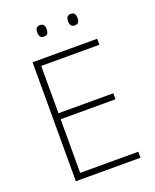

<svg xmlns="http://www.w3.org/2000/svg" viewBox="-162 -990 876 1083"><g transform="rotate(-20 275.5 -448.5)"><path d="M490 0H102V-714H490V-678H141V-394H470V-358H141V-36H490ZM184 -863Q184 -878 190.5 -887.5Q197 -897 212 -897Q229 -897 235 -887.5Q241 -878 241 -863Q241 -847 235 -837.5Q229 -828 212 -828Q197 -828 190.5 -837.5Q184 -847 184 -863ZM369 -863Q369 -878 375.5 -887.5Q382 -897 397 -897Q414 -897 420 -887.5Q426 -878 426 -863Q426 -847 420 -837.5Q414 -828 397 -828Q382 -828 375.5 -837.5Q369 -847 369 -863Z"/></g></svg>

Font: Noto Sans Bengali ExtraLight
Style: Regular
Weight: 200
Designer: Jelle Bosma - Monotype Design Team
Foundry: Monotype Imaging Inc.
Version: Version 2.003; ttfautohint (v1.8.4.7-5d5b)